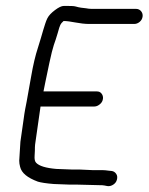

<svg xmlns="http://www.w3.org/2000/svg" viewBox="-20 -654 502 649"><path d="M319 -28C323 -28 328 -28 333 -27L343 -25C350 -24 357 -26 363 -30C369 -34 373 -39 375 -46C377 -53 377 -60 373 -66C369 -72 364 -75 358 -76L348 -77C340 -78 333 -79 326 -79H292L248 -81H222L170 -83C135 -86 112 -93 102 -104C98 -108 96 -116 97 -128C98 -140 98 -150 98 -156C98 -162 99 -168 100 -175L117 -294H299C306 -294 312 -297 318 -302C324 -307 327 -313 328 -320C329 -327 327 -333 323 -338C319 -343 314 -345 307 -345H127C128 -349 130 -359 133 -375C136 -391 141 -414 147 -442C153 -470 158 -490 162 -502C166 -514 171 -527 175 -542C179 -557 182 -566 184 -570C186 -574 189 -578 195 -583C206 -583 219 -581 235 -578C251 -575 267 -573 282 -573H433C440 -573 446 -575 452 -580C458 -585 461 -591 462 -598C463 -605 461 -611 457 -616C453 -621 447 -624 440 -624H289C282 -624 277 -625 271 -626C265 -627 260 -627 254 -628C248 -629 242 -630 236 -632C230 -634 216 -634 196 -634C188 -634 178 -629 166 -620C154 -611 145 -602 140 -592C135 -582 131 -568 126 -552C121 -536 116 -516 108 -492C100 -468 92 -435 85 -394C78 -353 73 -325 70 -310C67 -295 63 -276 60 -252L49 -175L45 -111C45 -104 46 -97 48 -90C53 -69 73 -53 108 -40C118 -37 136 -34 162 -32L215 -30H240Z"/></svg>

Font: AppleStorm
Style: Ita
Weight: 400
Foundry: Cannot Into Space Fonts
Version: Version 1.01